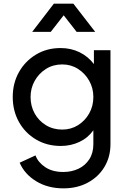

<svg xmlns="http://www.w3.org/2000/svg" viewBox="-20 -815 699 1055"><path d="M329 220Q243 220 179 181Q115 142 88 79L175 39Q189 77 228.5 103.5Q268 130 328 130Q373 130 410.5 112.5Q448 95 470.5 60.5Q493 26 493 -23V-99Q463 -57 416 -35Q369 -13 314 -13Q238 -13 178 -48.5Q118 -84 84 -145Q50 -206 50 -282Q50 -358 84 -418.5Q118 -479 177.5 -515Q237 -551 313 -551Q370 -551 417 -528Q464 -505 496 -463V-539H587V-23Q587 47 554 102Q521 157 462.5 188.5Q404 220 329 220ZM322 -103Q370 -103 408.5 -127Q447 -151 470 -191.5Q493 -232 493 -282Q493 -331 470 -371.5Q447 -412 408.5 -436.5Q370 -461 322 -461Q272 -461 233 -436.5Q194 -412 171 -371.5Q148 -331 148 -282Q148 -232 170.5 -191.5Q193 -151 232.5 -127Q272 -103 322 -103ZM157 -640 276 -795H383L503 -640H401L330 -731L259 -640Z"/></svg>

Font: Pitagon Sans Text Medium
Style: Regular
Weight: 500
Designer: Travis Tran
Foundry: Pitagon
Version: Version 1.000; ttfautohint (v1.8.4.7-5d5b);gftools[0.9.26]